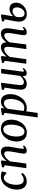

<svg xmlns="http://www.w3.org/2000/svg" viewBox="1696 -2304 862 4295"><g transform="rotate(-90 2127.5 -157.0)"><path d="M394.5 -447.5Q375.5 -466 350.5 -484.8Q325.5 -503.5 304.5 -503.5Q257.5 -503.5 220.2 -467.8Q183 -432 161.8 -368.8Q140.5 -305.5 141 -222.5Q142 -138 169.5 -98.2Q197 -58.5 247.5 -58.5Q293 -58.5 323.8 -75.8Q354.5 -93 383.5 -119.5L404 -81Q391.5 -64.5 366 -43.2Q340.5 -22 302 -6Q263.5 10 213 10Q129 10 81 -48.5Q33 -107 32.5 -213.5Q32 -272 50.8 -334Q69.5 -396 106.5 -449.2Q143.5 -502.5 199 -535.2Q254.5 -568 328 -568Q355.5 -568 387.8 -562.2Q420 -556.5 441.5 -546L413.5 -442.5Z M673.5 -439Q711.5 -492.5 765.5 -530.2Q819.5 -568 878.5 -568Q931.5 -568 963.8 -536Q996 -504 996 -422.5Q996 -401.5 991.8 -370.8Q987.5 -340 981.5 -307Q975.5 -274 971 -247Q964.5 -209.5 956 -164.2Q947.5 -119 946.5 -85.5Q945.5 -53 960 -53Q978.5 -53 1007 -77.5L1019.5 -51.5Q1015.5 -45 1000.2 -30.2Q985 -15.5 960.2 -2.8Q935.5 10 904 10Q866.5 10 851.2 -8Q836 -26 837 -56Q838 -86 847 -132.8Q856 -179.5 863.5 -220.5Q871 -262.5 880.2 -315.8Q889.5 -369 889 -413.5Q889 -460.5 875.8 -477.2Q862.5 -494 830.5 -494Q804.5 -494 774 -475.5Q743.5 -457 714.8 -426.5Q686 -396 664 -360L615 0H513.5L578 -482.5L528.5 -507.5L535.5 -545L664.5 -568L685.5 -557.5Z M1396.5 -568.5Q1493 -568.5 1544.8 -509Q1596.5 -449.5 1597.5 -340Q1598.5 -272 1578 -209Q1557.5 -146 1519.5 -96.2Q1481.5 -46.5 1428.5 -17.5Q1375.5 11.5 1310.5 11.5Q1214 11.5 1162.2 -47Q1110.5 -105.5 1109.5 -213.5Q1109 -282.5 1129 -346.2Q1149 -410 1186.8 -460Q1224.5 -510 1277.8 -539.2Q1331 -568.5 1396.5 -568.5ZM1381.5 -515Q1340 -515 1309.5 -487.5Q1279 -460 1259.2 -415.5Q1239.5 -371 1230 -319Q1220.5 -267 1221 -217.5Q1223 -41.5 1328 -41.5Q1368.5 -41.5 1398.5 -69Q1428.5 -96.5 1448 -141Q1467.5 -185.5 1477 -237.5Q1486.5 -289.5 1486 -339Q1485 -515 1381.5 -515Z M1648 254 1749 -488 1696 -510 1703.5 -545 1837.5 -568 1858 -557.5 1849.5 -489.5Q1873 -519 1911.8 -543.5Q1950.5 -568 2001.5 -568Q2086.5 -568 2128 -509.5Q2169.5 -451 2169.5 -356Q2169.5 -292 2148 -227.5Q2126.5 -163 2085.8 -109.2Q2045 -55.5 1986.2 -22.8Q1927.5 10 1853 10Q1836.5 10 1818.2 7Q1800 4 1783.5 0.5L1748.5 254ZM1792 -63Q1807 -53 1825.8 -49Q1844.5 -45 1865.5 -45Q1915 -45 1952 -73.2Q1989 -101.5 2013 -147.2Q2037 -193 2049 -247.2Q2061 -301.5 2061 -353Q2061 -421.5 2037.2 -461.5Q2013.5 -501.5 1970.5 -501.5Q1942 -501.5 1917.5 -488.8Q1893 -476 1873.8 -457.5Q1854.5 -439 1842 -421Z M2395 10Q2361 10 2332.2 -2Q2303.5 -14 2286 -42.2Q2268.5 -70.5 2268 -120.5Q2268 -155 2273.8 -202.8Q2279.5 -250.5 2286 -294.5L2314.5 -481.5L2261.5 -509.5L2268 -547L2402.5 -566.5L2423.5 -556L2388.5 -290.5Q2383 -247 2377.2 -208.2Q2371.5 -169.5 2371.5 -136.5Q2371.5 -87.5 2389.2 -70.8Q2407 -54 2438 -54Q2463.5 -54 2489.8 -67Q2516 -80 2539 -100Q2562 -120 2578 -142L2634 -562.5H2736L2672.5 -89.5Q2667.5 -53 2687.5 -53Q2697 -53 2708.5 -60Q2720 -67 2738.5 -83.5L2751 -57Q2747 -50 2730.8 -34Q2714.5 -18 2689.5 -4.2Q2664.5 9.5 2633.5 9.5Q2602.5 9.5 2587 -7.2Q2571.5 -24 2573.5 -52.5Q2573 -56 2574.2 -66.8Q2575.5 -77.5 2576.5 -87L2575 -88Q2546 -52 2501.2 -21Q2456.5 10 2395 10Z M3020.5 -557.5 3009 -439Q3034 -474 3067.8 -503.2Q3101.5 -532.5 3140 -550.2Q3178.5 -568 3217.5 -568Q3269 -568 3296.5 -539Q3324 -510 3328 -443.5Q3364 -498 3415 -533Q3466 -568 3524 -568Q3576.5 -568 3609.8 -534.8Q3643 -501.5 3643 -422Q3643 -401.5 3639 -371.2Q3635 -341 3629.2 -308Q3623.5 -275 3619 -247Q3612 -209 3604.5 -164.2Q3597 -119.5 3595 -85.5Q3593.5 -53 3609 -53Q3628 -53 3661 -83L3673.5 -57Q3668.5 -50 3652.8 -33.8Q3637 -17.5 3611.8 -3.8Q3586.5 10 3554 10Q3515 10 3501 -8Q3487 -26 3487.5 -55Q3488.5 -86 3496.8 -133Q3505 -180 3512 -222.5Q3518.5 -263.5 3527.5 -316.2Q3536.5 -369 3536 -413.5Q3536 -460.5 3522.2 -476.8Q3508.5 -493 3479.5 -493Q3443.5 -493 3401 -459.5Q3358.5 -426 3327 -375Q3324.5 -344 3320.5 -310Q3316.5 -276 3312 -247L3280 0H3176L3207 -220.5Q3213 -262.5 3219.8 -315.8Q3226.5 -369 3226.5 -412.5Q3226 -461.5 3212.8 -477.8Q3199.5 -494 3166.5 -494Q3141 -494 3110.5 -476.2Q3080 -458.5 3050.8 -428.8Q3021.5 -399 2999.5 -363.5L2950.5 0H2849L2913.5 -482.5L2864 -507.5L2871 -545L2999.5 -568Z M3958.5 11Q3901.5 11 3859.5 -15.5Q3817.5 -42 3799.5 -97Q3781.5 -152 3797 -238L3842 -483L3792.5 -507.5L3799 -545L3930.5 -568L3953 -557.5L3910.5 -294Q3922.5 -308 3947 -327.2Q3971.5 -346.5 4004.2 -361Q4037 -375.5 4075 -375.5Q4137.5 -375.5 4176.2 -339.5Q4215 -303.5 4215 -222Q4215 -179.5 4196 -138.2Q4177 -97 4142.5 -63.2Q4108 -29.5 4061 -9.2Q4014 11 3958.5 11ZM3968 -39.5Q4013.5 -39.5 4045.2 -65.5Q4077 -91.5 4093.5 -130.5Q4110 -169.5 4110 -208Q4110 -250 4090 -279Q4070 -308 4023 -308Q4002.5 -308 3978 -296.8Q3953.5 -285.5 3931.8 -267Q3910 -248.5 3898.5 -227Q3895.5 -208 3893.2 -189.5Q3891 -171 3890 -154Q3888.5 -97 3911 -68.2Q3933.5 -39.5 3968 -39.5Z"/></g></svg>

Font: Merriweather
Style: Italic
Weight: 400
Italic angle: -7.8°
Designer: Eben Sorkin
Foundry: Eben Sorkin
Version: Version 2.100